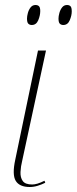

<svg xmlns="http://www.w3.org/2000/svg" viewBox="-20 -738 307 768"><path d="M99 10Q58 10 43 -14.5Q28 -39 41 -99L132 -536H164L69 -96Q63 -72 62 -50Q61 -28 71 -14Q81 0 109 0Q118 0 130 -3.5Q142 -7 158 -15L161 -7Q147 0 131 5Q115 10 99 10ZM233 -638Q225 -638 219.5 -643Q214 -648 214 -664Q214 -673 217.5 -686Q221 -699 228.5 -708.5Q236 -718 248 -718Q257 -718 262 -713Q267 -708 267 -692Q267 -676 259 -657Q251 -638 233 -638ZM107 -638Q99 -638 93.5 -643Q88 -648 88 -664Q88 -673 91.5 -686Q95 -699 102.5 -708.5Q110 -718 122 -718Q131 -718 136 -713Q141 -708 141 -694Q141 -676 133 -657Q125 -638 107 -638Z"/></svg>

Font: Noto Serif Display ExtraCondensed Thin
Style: Italic
Weight: 100
Width: 2
Italic angle: -12°
Designer: Monotype Design Team
Foundry: Monotype Imaging Inc.
Version: Version 2.009